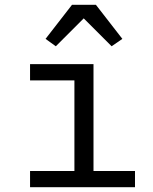

<svg xmlns="http://www.w3.org/2000/svg" viewBox="-20 -785 640 805"><path d="M106 -68H292V-448H106V-516H372V-68H546V0H106ZM382 -765 493 -622 448 -591 331 -708 214 -591 171 -622 282 -765Z"/></svg>

Font: iA Writer Duo S
Style: Regular
Weight: 400
Designer: Mike Abbink, Paul van der Laan, Pieter van Rosmalen, Oliver Reichenstein
Foundry: Bold Monday and Information Architects Inc.
Version: Version 2.000